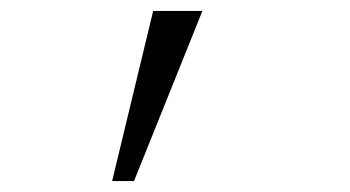

<svg xmlns="http://www.w3.org/2000/svg" viewBox="-20 -741 640 351"><path d="M185 -410 260 -721H350L225 -410Z"/></svg>

Font: JetBrains Mono NL Thin
Style: Regular
Weight: 100
Monospace: yes
Designer: Philipp Nurullin, Konstantin Bulenkov
Foundry: JetBrains
Version: Version 2.305; ttfautohint (v1.8.4.7-5d5b)